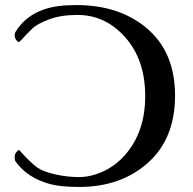

<svg xmlns="http://www.w3.org/2000/svg" viewBox="-20 -726 763 759"><path d="M38 -584Q38 -596 42 -601Q103 -699 247 -705Q267 -706 282 -706Q454 -706 563 -612Q672 -518 672 -348Q672 -178 565 -82.5Q458 13 293 13Q220 13 179 2Q89 -22 42 -87Q38 -92 38 -104Q38 -117 45 -125Q52 -133 54.5 -133Q57 -133 63 -125Q105 -79 128.5 -63Q152 -47 199 -36.5Q246 -26 292.5 -26Q339 -26 388 -48.5Q437 -71 474 -113Q554 -204 554 -346Q554 -489 475.5 -578Q397 -667 286 -667Q220 -667 173 -649Q126 -631 107.5 -613Q89 -595 79.5 -584.5Q70 -574 63.5 -567Q57 -560 53 -560Q49 -560 43.5 -569Q38 -578 38 -584Z"/></svg>

Font: Cardo
Style: Regular
Weight: 400
Designer: David J. Perry
Foundry: David J. Perry
Version: Version 1.0451